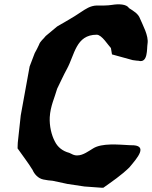

<svg xmlns="http://www.w3.org/2000/svg" viewBox="-20 -878 718 907"><path d="M78 -333 64 -204C63 -200 64 -186 63 -177C90 -138 112 -111 134 -75C142 -56 160 -35 185 -30C201 -27 213 -25 229 -24L299 -9L379 3L462 9H468C510 -21 552 -49 591 -87C627 -130 686 -195 596 -192C538 -195 462 -203 420 -177C400 -165 372 -144 347 -144C327 -143 322 -150 307 -156C276 -164 252 -183 239 -210C223 -240 213 -283 215 -324C218 -377 238 -416 250 -459C266 -491 280 -523 296 -552C333 -619 338 -714 437 -714C461 -714 491 -664 504 -651L509 -621L607 -594C611 -594 624 -591 634 -591C680 -578 673 -648 677 -672C683 -709 654 -760 642 -789C633 -814 612 -825 589 -840C578 -859 540 -860 510 -855C486 -851 460 -852 437 -852C406 -851 384 -835 364 -822C326 -796 286 -774 250 -753L196 -708C185 -693 170 -684 164 -666C162 -660 149 -636 144 -627L120 -564Z"/></svg>

Font: Yuck
Style: It
Weight: 400
Version: Version Bleh